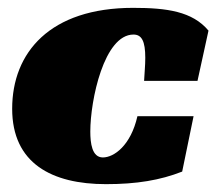

<svg xmlns="http://www.w3.org/2000/svg" viewBox="-20 -461 561 489"><path d="M473 -165H330C313 -90 270 -60 242 -60C214 -60 210 -97 210 -126C210 -206 245 -373 320 -373C341 -373 350 -356 350 -314C350 -293 348 -277 347 -255H483L511 -383C470 -432 405 -441 319 -441C107 -441 11 -327 11 -184C11 -45 112 8 250 8C328 8 388 -2 444 -24Z"/></svg>

Font: Racing Sans One
Style: Regular
Weight: 400
Designer: Pablo Impallari, Rodrigo Fuenzalida
Foundry: Pablo Impallari, Rodrigo Fuenzalida
Version: Version 1.001